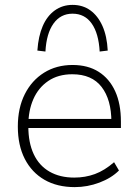

<svg xmlns="http://www.w3.org/2000/svg" viewBox="-20 -758 563 786"><path d="M286 8Q214 8 162 -22Q110 -52 81.5 -107.5Q53 -163 53 -240Q53 -316 81.5 -372.5Q110 -429 160.5 -460.5Q211 -492 277 -492Q340 -492 384 -464Q428 -436 451.5 -384.5Q475 -333 475 -260V-234H80V-271H453L436 -259Q436 -350 396 -402Q356 -454 276 -454Q218 -454 177.5 -426.5Q137 -399 116.5 -352Q96 -305 96 -245V-240Q96 -174 118 -127Q140 -80 182.5 -55.5Q225 -31 284 -31Q329 -31 368.5 -45.5Q408 -60 447 -94L467 -60Q436 -29 387 -10.5Q338 8 286 8ZM166 -547 133 -551Q137 -610 155 -651.5Q173 -693 204.5 -715.5Q236 -738 277 -738Q319 -738 350 -715.5Q381 -693 399.5 -651.5Q418 -610 421 -551L388 -547Q384 -621 355.5 -661.5Q327 -702 277 -702Q228 -702 199 -661.5Q170 -621 166 -547Z"/></svg>

Font: Nunito Sans 12pt ExtraLight
Style: Regular
Weight: 200
Designer: Vernon Adams
Foundry: Vernon Adams
Version: Version 3.101;gftools[0.9.27]